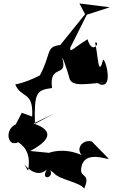

<svg xmlns="http://www.w3.org/2000/svg" viewBox="-20 -1000 655 1110"><path d="M331 -109C312 -113 235 -118 155 -127C293 -201 274 -252 174 -286L293 -344L182 -284C177 -466 191 -479 281 -491C261 -637 377 -544 339 -667C354 -651 394 -505 381 -548C397 -494 482 -517 589 -523L544 -518C642 -469 592 -657 576 -655C548 -548 548 -673 530 -754C563 -762 515 -676 486 -773C396 -718 376 -680 390 -744C224 -738 294 -721 208 -559C281 -610 175 -531 68 -512C104 -427 174 -477 166 -326L106 -348L71 -281C-2 -249 26 -120 111 -195C11 -177 177 -194 142 -13C78 -125 164 58 251 -20C210 48 296 29 270 -16L291 0C324 40 437 51 467 90C505 1 445 28 449 -20C459 -156 644 -53 601 -90L511 -182C452 -197 413 -132 460 -96C472 -97 360 -157 248 -111ZM472 -918 290 -692 360 -672 482 -915 615 -958 439 -980Z"/></svg>

Font: Asimov Silicon
Style: Regular
Weight: 400
Designer: Google
Version: Version 2.000980; 2014